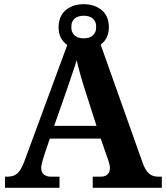

<svg xmlns="http://www.w3.org/2000/svg" viewBox="-20 -897 793 917"><path d="M388.2 -460Q358.4 -554.2 346.2 -609.9Q337.9 -580.6 327.1 -550.8L310.5 -501.5Q303.7 -482.4 297.9 -464.8L238.8 -295.9H440.9ZM752.9 -53.2V0H422.9V-53.2H461.9Q489.7 -53.2 501 -74.2Q504.9 -81.5 504.9 -95.7Q504.9 -109.9 496.1 -134.8L460.9 -234.9H217.8L189 -148.9Q176.8 -110.8 176.8 -96.2Q176.8 -72.8 190.4 -63Q204.1 -53.2 222.2 -53.2H264.2V0H3.9V-53.2H16.1Q44.4 -53.2 62 -67.9Q79.6 -82.5 96.2 -126L301.3 -682.1Q259.8 -711.4 259.8 -765.6Q259.8 -819.8 293.9 -848.6Q328.1 -877 379.9 -877Q431.6 -877 465.8 -848.6Q500 -820.3 500 -766.6Q500 -713.4 460.9 -683.6L659.2 -125Q673.3 -84 691.4 -68.4Q709.5 -53.2 734.9 -53.2ZM439 -768.1Q439.5 -782.7 434.6 -793Q429.7 -803.2 421.9 -809.6Q414.1 -815.9 402.8 -818.8Q392.1 -821.8 379.9 -821.8Q367.7 -821.8 356.9 -818.8Q345.7 -815.9 337.9 -809.6Q330.1 -803.2 325.2 -793Q320.3 -782.7 320.8 -768.1Q320.3 -753.4 325.2 -743.2Q330.1 -733.4 337.9 -726.6Q345.7 -719.7 356.9 -716.8Q367.7 -713.9 379.9 -713.9Q392.1 -713.9 402.8 -716.8Q414.1 -719.7 421.9 -726.6Q429.7 -733.4 434.6 -743.2Q439.5 -753.4 439 -768.1Z"/></svg>

Font: DroidSerif-Bold
Style: Bold
Weight: 700
Foundry: Ascender Corporation
Version: Version 1.00 build 112